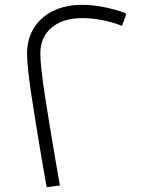

<svg xmlns="http://www.w3.org/2000/svg" viewBox="-20 -775 583 795"><path d="M173 0Q163 -57 152 -121.5Q141 -186 130.5 -251Q120 -316 111 -374.5Q102 -433 97 -479.5Q92 -526 92 -553Q92 -613 120 -658.5Q148 -704 199.5 -729.5Q251 -755 321 -755Q362 -755 408.5 -746Q455 -737 501 -720V-711L485 -668Q450 -682 406.5 -691Q363 -700 321 -700Q240 -700 193.5 -660.5Q147 -621 147 -553Q147 -528 152 -482.5Q157 -437 166 -379Q175 -321 185.5 -256.5Q196 -192 207 -128Q218 -64 228 -7Z"/></svg>

Font: Fustat Light
Style: Regular
Weight: 300
Designer: Mohamed Gaber, Khaled Hosny, Laura Garcia Mut
Foundry: Kief Type Foundry, Alif Type Foundry, Hard Type Foundry
Version: Version 1.007